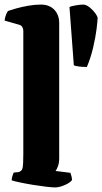

<svg xmlns="http://www.w3.org/2000/svg" viewBox="-25 -820 447 840"><path d="M216 0Q204 0 178 -3Q152 -6 121 -11Q90 -16 64 -21.5Q38 -27 26 -31Q26 -38 29 -48.5Q32 -59 35 -65L55 -67Q71 -70 74 -86Q77 -102 77 -147V-685Q77 -693 73 -701Q69 -709 58 -712L-5 -730Q-3 -745 1.5 -756Q6 -767 10 -772Q21 -776 45.5 -783Q70 -790 99 -795Q128 -800 153 -800Q191 -800 212.5 -777.5Q234 -755 234 -719V-128Q234 -107 228.5 -92.5Q223 -78 218 -72L283 -64Q285 -59 287.5 -49.5Q290 -40 290 -32Q281 -20 257.5 -10Q234 0 216 0ZM355 -527Q336 -527 321 -529Q306 -531 298 -534L279 -789Q285 -793 306 -796.5Q327 -800 338 -800Q352 -800 367 -788Q382 -776 392 -762Q402 -748 402 -741Q402 -729 397.5 -693Q393 -657 382.5 -612Q372 -567 355 -527Z"/></svg>

Font: Texturina ExtraBold
Style: Regular
Weight: 800
Designer: Guillermo Torres Carreño
Foundry: Omnibus-Type
Version: Version 1.002; ttfautohint (v1.8.3)